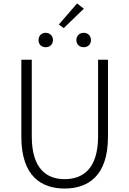

<svg xmlns="http://www.w3.org/2000/svg" viewBox="-20 -1073 745 1106"><path d="M352 13C483 13 602 -55 602 -285V-729H545V-288C545 -98 455 -41 352 -41C251 -41 163 -98 163 -288V-729H103V-285C103 -55 221 13 352 13ZM243 -801C267 -801 285 -817 285 -842C285 -867 267 -884 243 -884C219 -884 202 -867 202 -842C202 -817 219 -801 243 -801ZM319 -932 347 -911 463 -1023 424 -1053ZM462 -801C486 -801 504 -817 504 -842C504 -867 486 -884 462 -884C438 -884 420 -867 420 -842C420 -817 438 -801 462 -801Z"/></svg>

Font: Noto Sans CJK JP Light
Style: Regular
Weight: 300
Designer: Ryoko NISHIZUKA (kana & ideographs); Paul D. Hunt (Latin, Greek & Cyrillic); Wenlong ZHANG (bopomofo); Sandoll Communica
Foundry: Adobe Systems Incorporated
Version: Version 1.004;PS 1.004;hotconv 1.0.82;makeotf.lib2.5.63406